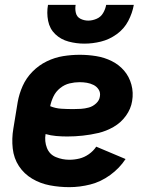

<svg xmlns="http://www.w3.org/2000/svg" viewBox="-20 -764 616 792"><path d="M266 8Q309 8 352.5 -3Q396 -14 434.5 -42Q473 -70 498 -108L377 -159Q365 -141 346.5 -128Q328 -115 307.5 -110Q287 -105 266 -105Q237 -105 210.5 -116Q184 -127 173.5 -154Q163 -181 168 -211Q189 -205 211.5 -203Q234 -201 257 -201H258Q289 -201 321.5 -204.5Q354 -208 386 -215.5Q418 -223 448.5 -240.5Q479 -258 499.5 -286.5Q520 -315 525 -347Q531 -382 522 -415Q513 -448 492 -472.5Q471 -497 441 -512Q411 -527 377 -532.5Q343 -538 309 -538Q275 -538 240.5 -532.5Q206 -527 173 -511Q140 -495 114 -468.5Q88 -442 73.5 -409.5Q59 -377 53 -343L35 -233Q28 -192 32.5 -151.5Q37 -111 58 -79Q79 -47 112.5 -27Q146 -7 185.5 0.5Q225 8 266 8ZM282 -314Q257 -314 233 -315.5Q209 -317 187 -326Q191 -346 200.5 -366Q210 -386 228 -400.5Q246 -415 267 -420Q288 -425 308 -425Q324 -425 338.5 -422.5Q353 -420 366 -413.5Q379 -407 387 -394.5Q395 -382 392 -366Q390 -350 376.5 -337.5Q363 -325 346.5 -320.5Q330 -316 314 -315Q298 -314 282 -314ZM328 -584Q362 -584 396.5 -592.5Q431 -601 461.5 -623Q492 -645 509 -677.5Q526 -710 532 -744H418Q415 -727 405.5 -710.5Q396 -694 378.5 -686.5Q361 -679 344 -679Q327 -679 312 -686.5Q297 -694 293 -710.5Q289 -727 292 -744H178Q172 -711 178.5 -678Q185 -645 208 -623Q231 -601 263 -592.5Q295 -584 328 -584Z"/></svg>

Font: Iosevka Sparkle Extrabold
Style: Italic
Weight: 800
Italic angle: -9°
Designer: Belleve Invis
Foundry: Belleve Invis
Version: Version 4.5.0; ttfautohint (v1.8.3)